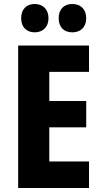

<svg xmlns="http://www.w3.org/2000/svg" viewBox="-20 -942 514 962"><path d="M86 -851C86 -805 114 -780 154 -780C194 -780 223 -806 223 -851C223 -896 194 -922 154 -922C114 -922 86 -897 86 -851ZM274 -851C274 -805 301 -780 342 -780C384 -780 412 -806 412 -851C412 -896 384 -922 342 -922C302 -922 274 -897 274 -851ZM426 0V-133H227V-304H412V-436H227V-582H426V-714H71V0Z"/></svg>

Font: Noto Sans Gujarati Condensed ExtraBold
Style: Regular
Weight: 800
Width: 3
Designer: Jelle Bosma - Monotype Design Team, Universal Thirst
Foundry: Monotype Imaging Inc.
Version: Version 2.106